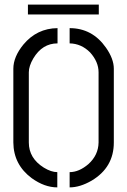

<svg xmlns="http://www.w3.org/2000/svg" viewBox="-20 -811 555 836"><path d="M101.6 -748V-791H410.2V-748ZM38.1 -190.4V-511.7Q38.1 -563.5 82 -617.2Q140.6 -687.5 230.5 -688.5V-622.1Q164.1 -622.1 125 -556.6Q105.5 -523.4 105.5 -496.1V-190.4Q105.5 -122.1 170.9 -81.1Q203.1 -61.5 229.5 -61.5V4.9Q173.8 4.9 118.2 -35.2Q39.1 -93.8 38.1 -190.4ZM283.2 4.9V-61.5Q324.2 -61.5 365.2 -96.7Q408.2 -135.7 409.2 -190.4V-496.1Q409.2 -542 372.1 -583Q334 -621.1 283.2 -622.1V-688.5Q381.8 -688.5 441.4 -603.5Q475.6 -554.7 475.6 -511.7V-190.4Q475.6 -82 378.9 -24.4Q328.1 4.9 283.2 4.9Z"/></svg>

Font: Post No Bills Colombo Medium
Style: Regular
Weight: 500
Designer: Kosala Senevirathne, Siva Puranthara, Lasantha Premarathna, Tharique Azeez
Foundry: Mooniak
Version: Version 1.220 ; ttfautohint (v1.6)